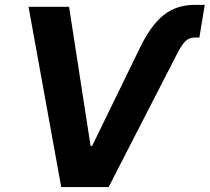

<svg xmlns="http://www.w3.org/2000/svg" viewBox="-20 -755 847 775"><path d="M544.9 -562Q587.4 -650.9 639.2 -693.1Q690.9 -735.4 767.1 -735.4H806.6L784.7 -603.5H768.1Q743.2 -603.5 728.5 -588.9Q713.9 -574.2 698.2 -544.4L418.5 0H227.1L95.2 -727.5H258.8L345.7 -165.5H351.6Z"/></svg>

Font: Inter 18pt
Style: Bold Italic
Weight: 700
Italic angle: -9.3988°
Designer: Rasmus Andersson
Foundry: rsms
Version: Version 4.001;git-66647c0bb